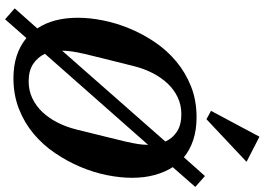

<svg xmlns="http://www.w3.org/2000/svg" viewBox="-163 -835 1043 757"><g transform="rotate(90 358.5 -456.5)"><path d="M13 7 92 -82Q50 -145 50 -242Q50 -289 60.5 -341.5Q71 -394 92.5 -446Q114 -498 146.5 -546Q179 -594 223 -630.5Q267 -667 321.5 -688.5Q376 -710 443 -710Q492 -710 531.5 -697Q571 -684 600 -660L674 -743L717 -705L639 -616Q659 -585 670 -544.5Q681 -504 681 -456Q681 -409 670.5 -356.5Q660 -304 638 -252Q616 -200 583.5 -152Q551 -104 507.5 -67.5Q464 -31 409 -9.5Q354 12 288 12Q192 12 130 -39L56 45ZM538 -587Q525 -616 498.5 -633Q472 -650 430 -650Q394 -650 363.5 -635.5Q333 -621 309 -595.5Q285 -570 267.5 -535.5Q250 -501 240 -460Q223 -391 211.5 -346Q200 -301 193 -270.5Q186 -240 183 -219.5Q180 -199 180 -180ZM301 -48Q337 -48 367.5 -62.5Q398 -77 422 -102.5Q446 -128 463.5 -162.5Q481 -197 491 -238Q508 -308 519.5 -353.5Q531 -399 538 -429.5Q545 -460 548 -480Q551 -500 551 -519L192 -112Q206 -83 232.5 -65.5Q259 -48 301 -48ZM417 -767 519 -958 618 -907 450 -749Z"/></g></svg>

Font: IBM Plex Serif SmBld
Style: Italic
Weight: 600
Italic angle: -14°
Designer: Mike Abbink, Paul van der Laan, Pieter van Rosmalen
Foundry: Bold Monday
Version: Version 3.001